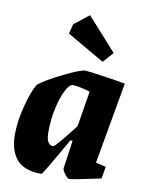

<svg xmlns="http://www.w3.org/2000/svg" viewBox="-82 -770 641 838"><g transform="rotate(10 238.5 -351.0)"><path d="M386 -82 431 -71 422 -18 399 -13Q297 9 282 9Q276 9 263 -8Q250 -25 251 -33L269 -158H259Q165 8 160 8Q84 8 50 -31Q16 -70 16 -141Q16 -199 33.5 -267Q51 -335 72 -371Q100 -395 175 -432Q250 -469 270 -469Q283 -469 354.5 -458.5Q426 -448 450 -443ZM279 -224 305 -382Q278 -390 254.5 -394.5Q231 -399 224 -397Q211 -394 195.5 -363Q180 -332 169 -282.5Q158 -233 158 -178Q158 -147 166 -133.5Q174 -120 190 -120Q198 -120 279 -224ZM338 -520 172 -616 183 -659 249 -711 379 -566Z"/></g></svg>

Font: Grenze
Style: Bold Italic
Weight: 700
Italic angle: -10°
Designer: Renata Polastri
Foundry: Omnibus-Type
Version: Version 1.002; ttfautohint (v1.8)